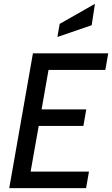

<svg xmlns="http://www.w3.org/2000/svg" viewBox="-20 -977 582 997"><path d="M151 -700H542L527 -614H232L196 -409H428L413 -323H181L139 -86H442L427 0H28ZM290 -853 473 -957 456 -846 278 -785Z"/></svg>

Font: Cabin
Style: Italic
Weight: 400
Italic angle: -7°
Designer: Pablo Impallari
Foundry: Pablo Impallari. http://www.impallari.com Igino Marini. http://www.ikern.com
Version: Version 2.200